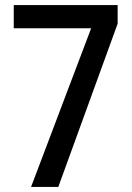

<svg xmlns="http://www.w3.org/2000/svg" viewBox="-20 -734 520 754"><path d="M102 0 338 -623H34V-714H442V-641L209 0Z"/></svg>

Font: Noto Sans Condensed Medium
Style: Regular
Weight: 500
Width: 3
Designer: Monotype Design Team
Foundry: Monotype Imaging Inc.
Version: Version 2.013; ttfautohint (v1.8.4.7-5d5b)